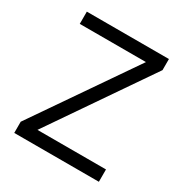

<svg xmlns="http://www.w3.org/2000/svg" viewBox="-163 -825 907 951"><g transform="rotate(30 290.0 -350.0)"><path d="M50.5 0V-64L440 -630H61.5V-700H531V-636.5L142.5 -70.5H534.5V0Z"/></g></svg>

Font: Geologica ExtraLight
Style: Regular
Weight: 200
Designer: Sindre Bremnes, Frode Helland
Foundry: Monokrom Skriftforlag AS
Version: Version 1.010; ttfautohint (v1.8.4.7-5d5b);gftools[0.9.28]